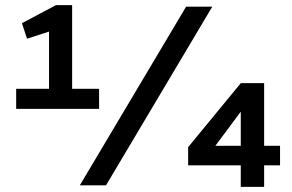

<svg xmlns="http://www.w3.org/2000/svg" viewBox="-20 -722 1138 748"><path d="M366 -376V-298H43V-376H171V-599L88 -572H85L66 -630V-632L198 -702H261V-376ZM807 -696 393 0H291L705 -696ZM1071 -78H1009V6H918V-78H713V-150H714L918 -398H1009V-154H1071ZM918 -154V-287L819 -154Z"/></svg>

Font: Amiko SemiBold
Style: Regular
Weight: 600
Designer: Pablo Impallari, Rodrigo Fuenzalida, Andres Torresi
Foundry: Impallari Type
Version: Version 1.001; ttfautohint (v1.3)